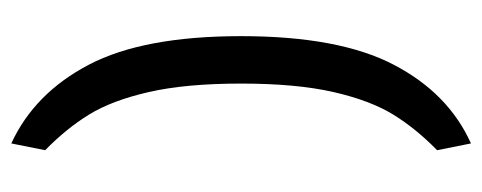

<svg xmlns="http://www.w3.org/2000/svg" viewBox="-277 -482 854 340"><g transform="rotate(-90 150.0 -312.0)"><path d="M54 35Q92 -2 117 -42.5Q142 -83 157 -148.5Q172 -214 172 -312Q172 -410 157 -475.5Q142 -541 117 -581.5Q92 -622 54 -659L66 -719Q155 -678 205.5 -581.5Q256 -485 256 -312Q256 -139 205.5 -42Q155 55 66 95Z"/></g></svg>

Font: Changa Light
Style: Regular
Weight: 300
Designer: Eduardo Rodriguez Tunni
Foundry: Eduardo Rodriguez Tunni
Version: Version 2.002; ttfautohint (v1.5) -l 8 -r 50 -G 110 -x 14 -H